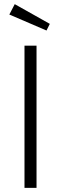

<svg xmlns="http://www.w3.org/2000/svg" viewBox="-20 -905 294 925"><path d="M156 0H98V-685H156ZM220 -790 204 -758 25 -835 51 -885Z"/></svg>

Font: Fira Sans Condensed Light
Style: Regular
Weight: 300
Width: 3
Designer: bBox Type GmbH & Carrois Corporate GbR & Edenspiekermann AG
Foundry: bBox Type GmbH & Carrois Corporate GbR & Edenspiekermann AG
Version: Version 4.301